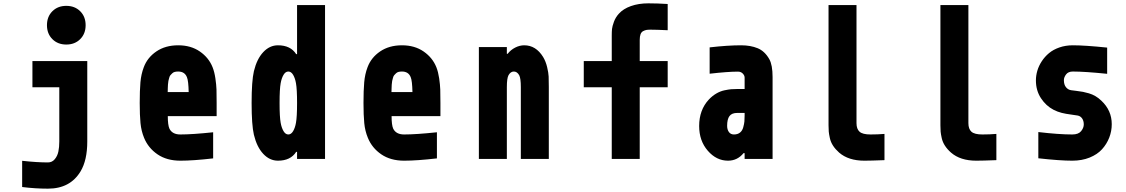

<svg xmlns="http://www.w3.org/2000/svg" viewBox="-20 -947 6707 1144"><path d="M292 -879.9Q324.2 -912.1 375 -912.1Q425.8 -912.1 458 -879.9Q490.2 -847.7 490.2 -796.9Q490.2 -746.1 458 -713.9Q425.8 -681.6 375 -681.6Q324.2 -681.6 292 -713.9Q259.8 -746.1 259.8 -796.9Q259.8 -847.7 292 -879.9ZM333.3 -104.2V-427.1H173.2V-583.3H500V-104.2Q500 7.2 460.3 73.6Q398.4 177.1 265.6 177.1Q190.1 177.1 112 167.3V11.1Q199.9 20.8 265.6 20.8Q290.4 20.8 306.3 1.6Q322.3 -17.6 327.8 -43.9Q333.3 -70.3 333.3 -104.2Z M1041.7 -677.1Q1117.2 -677.1 1170.6 -640.3Q1224 -603.5 1246.7 -546.2Q1257.8 -518.2 1263.3 -480.5Q1268.9 -442.7 1269.9 -413.7Q1270.8 -384.8 1270.8 -333.3V-255.2H979.8Q979.8 -201.8 989.6 -180.3Q1006.5 -145.8 1054.7 -145.8Q1125.7 -145.8 1250 -158.9V-3.3Q1131.5 10.4 1054.7 10.4Q974 10.4 918.6 -27.3Q863.3 -65.1 838.5 -125.7Q821.6 -166.7 817.1 -213.5Q812.5 -260.4 812.5 -333.3Q812.5 -408.2 816.7 -456.7Q821 -505.2 836.6 -546.2Q858.1 -604.2 911.8 -640.6Q965.5 -677.1 1041.7 -677.1ZM1041.7 -520.8Q1030.6 -520.8 1021.5 -518.6Q1012.4 -516.3 1006.2 -510.1Q1000 -503.9 995.4 -499Q990.9 -494.1 988 -482.7Q985 -471.4 983.4 -464.8Q981.8 -458.3 980.8 -443Q979.8 -427.7 979.8 -421.5Q979.8 -415.4 979.2 -398.4H1104.2Q1102.9 -465.5 1093.8 -487Q1080.7 -520.8 1041.7 -520.8Z M1636.1 -677.1Q1711.6 -677.1 1744.8 -624.3H1750V-916.7H1916.7V0H1750V-42.3H1744.8Q1711.6 10.4 1636.1 10.4Q1586.6 10.4 1548.5 -30.3Q1510.4 -71 1492.8 -143.9Q1479.2 -202.5 1479.2 -333.3Q1479.2 -464.2 1492.8 -522.8Q1510.4 -595.7 1548.5 -636.4Q1586.6 -677.1 1636.1 -677.1ZM1652.3 -451.2Q1645.8 -416 1645.8 -333.3Q1645.8 -250.7 1652.3 -215.5Q1657.6 -185.5 1669.3 -165.7Q1681 -145.8 1697.9 -145.8Q1714.8 -145.8 1726.6 -165.7Q1738.3 -185.5 1743.5 -215.5Q1750 -250.7 1750 -333.3Q1750 -416 1743.5 -451.2Q1738.3 -481.1 1726.6 -501Q1714.8 -520.8 1697.9 -520.8Q1681 -520.8 1669.3 -501Q1657.6 -481.1 1652.3 -451.2Z M2375 -677.1Q2450.5 -677.1 2503.9 -640.3Q2557.3 -603.5 2580.1 -546.2Q2591.1 -518.2 2596.7 -480.5Q2602.2 -442.7 2603.2 -413.7Q2604.2 -384.8 2604.2 -333.3V-255.2H2313.2Q2313.2 -201.8 2322.9 -180.3Q2339.8 -145.8 2388 -145.8Q2459 -145.8 2583.3 -158.9V-3.3Q2464.8 10.4 2388 10.4Q2307.3 10.4 2252 -27.3Q2196.6 -65.1 2171.9 -125.7Q2154.9 -166.7 2150.4 -213.5Q2145.8 -260.4 2145.8 -333.3Q2145.8 -408.2 2150.1 -456.7Q2154.3 -505.2 2169.9 -546.2Q2191.4 -604.2 2245.1 -640.6Q2298.8 -677.1 2375 -677.1ZM2375 -520.8Q2363.9 -520.8 2354.8 -518.6Q2345.7 -516.3 2339.5 -510.1Q2333.3 -503.9 2328.8 -499Q2324.2 -494.1 2321.3 -482.7Q2318.4 -471.4 2316.7 -464.8Q2315.1 -458.3 2314.1 -443Q2313.2 -427.7 2313.2 -421.5Q2313.2 -415.4 2312.5 -398.4H2437.5Q2436.2 -465.5 2427.1 -487Q2414.1 -520.8 2375 -520.8Z M3103.5 -677.1Q3173.2 -677.1 3216.1 -607.4Q3231.8 -581.4 3239.9 -547.5Q3248 -513.7 3249 -491.2Q3250 -468.8 3250 -427.7V0H3083.3V-427.7Q3083.3 -480.5 3073.6 -498.7Q3061.2 -520.8 3041.7 -520.8Q3022.1 -520.8 3009.8 -498.7Q3000 -480.5 3000 -427.7V0H2833.3V-666.7H3000V-626.3H3004.6Q3022.8 -649.7 3049.5 -663.4Q3076.2 -677.1 3103.5 -677.1Z M3791.7 0H3625V-427.1H3458.3V-583.3H3625V-735Q3625 -758.5 3626.6 -774.4Q3628.3 -790.4 3638 -817.1Q3647.8 -843.8 3667.3 -865.2Q3693.4 -894.5 3739.3 -910.8Q3785.2 -927.1 3843.1 -927.1Q3898.4 -927.1 3958.3 -923.2V-766.9Q3891.3 -770.2 3855.5 -770.2Q3840.5 -770.2 3831.4 -768.6Q3822.3 -766.9 3811.8 -761.4Q3801.4 -755.9 3796.5 -742.8Q3791.7 -729.8 3791.7 -709V-583.3H3958.3V-427.1H3791.7Z M4416.7 -274.1H4372.4Q4340.5 -274.1 4326.5 -255.5Q4312.5 -237 4312.5 -197.3Q4312.5 -175.1 4322.9 -160.5Q4333.3 -145.8 4352.9 -145.8Q4375 -145.8 4389 -156.9Q4403 -168 4408.5 -188.5Q4414.1 -209 4415.4 -223.3Q4416.7 -237.6 4416.7 -259.1ZM4395.8 -677.1Q4451.8 -677.1 4494.1 -659.8Q4536.5 -642.6 4563.8 -594.4Q4583.3 -559.9 4583.3 -487.6V0H4416.7V-34.5H4410.2Q4373.7 10.4 4317.7 10.4Q4248.7 10.4 4197.3 -48.8Q4145.8 -108.1 4145.8 -196Q4145.8 -291.7 4203.1 -353.5Q4224 -375.7 4247.7 -389.6Q4271.5 -403.6 4296.5 -408.9Q4321.6 -414.1 4336.9 -415.4Q4352.2 -416.7 4373.7 -416.7H4416.7V-484.4Q4416.7 -497.4 4405.6 -508.8Q4394.5 -520.2 4377 -520.2Q4317.1 -520.2 4208.3 -507.8V-664.7Q4315.8 -677.1 4395.8 -677.1Z M5250 7.2Q5167.3 10.4 5130.2 10.4Q5035.2 10.4 4979.8 -37.8Q4957.7 -57.3 4943.7 -78.8Q4929.7 -100.3 4924.5 -124.3Q4919.3 -148.4 4918 -162.8Q4916.7 -177.1 4916.7 -200.5V-916.7H5083.3V-213.5Q5083.3 -178.4 5101.6 -162.1Q5119.8 -145.8 5166.7 -145.8Q5210.9 -145.8 5250 -149.1Z M5916.7 7.2Q5834 10.4 5796.9 10.4Q5701.8 10.4 5646.5 -37.8Q5624.3 -57.3 5610.4 -78.8Q5596.4 -100.3 5591.1 -124.3Q5585.9 -148.4 5584.6 -162.8Q5583.3 -177.1 5583.3 -200.5V-916.7H5750V-213.5Q5750 -178.4 5768.2 -162.1Q5786.5 -145.8 5833.3 -145.8Q5877.6 -145.8 5916.7 -149.1Z M6369.1 10.4Q6294.3 10.4 6166.7 -3.9V-160.2Q6288.4 -145.8 6369.1 -145.8Q6405.6 -145.8 6421.5 -165.4Q6437.5 -184.9 6437.5 -205.7Q6437.5 -227.2 6427.7 -241.2Q6418 -255.2 6401.7 -258.5Q6390 -261.1 6360.7 -264.6Q6331.4 -268.2 6306.3 -274.4Q6281.2 -280.6 6257.2 -293Q6212.2 -316.4 6182.3 -362Q6152.3 -407.6 6152.3 -468.1Q6152.3 -496.7 6160.8 -525.7Q6169.3 -554.7 6187.2 -582Q6205.1 -609.4 6230.5 -630.5Q6255.9 -651.7 6292.6 -664.4Q6329.4 -677.1 6372.4 -677.1Q6444.7 -677.1 6576.8 -663.4V-507.2Q6443.4 -520.8 6372.4 -520.8Q6345.1 -520.8 6332 -503.6Q6319 -486.3 6319 -469.4Q6319 -442.7 6331.4 -427.4Q6343.8 -412.1 6362 -409.5Q6370.4 -408.2 6394.9 -405.3Q6419.3 -402.3 6432.9 -399.7Q6446.6 -397.1 6467.8 -391Q6488.9 -384.8 6507.2 -374Q6525.4 -363.3 6542.3 -347Q6604.2 -289.1 6604.2 -207Q6604.2 -165.4 6589.2 -127Q6574.2 -88.5 6546.2 -57.6Q6518.2 -26.7 6472.3 -8.1Q6426.4 10.4 6369.1 10.4Z"/></svg>

Font: TypoPRO Monoid
Style: Bold
Weight: 700
Width: 4
Monospace: yes
Designer: Andreas Larsen (@larsenwork)
Version: Version 0.61